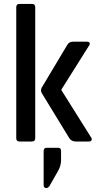

<svg xmlns="http://www.w3.org/2000/svg" viewBox="-20 -723 496 981"><path d="M353 -510H425Q434 -510 437.5 -504.5Q441 -499 435 -490L294 -266V-262L446 -20Q451 -12 447.5 -6Q444 0 433 0H368Q345 0 334 -17L193 -248Q186 -261 193 -275L324 -494Q333 -510 353 -510ZM143 0H80Q63 0 63 -17V-686Q63 -703 80 -703H143Q160 -703 160 -686V-17Q160 0 143 0ZM292 48V95Q292 126 274 155L232 229Q224 238 217 238Q203 238 203 222V49Q203 32 219 32H277Q292 32 292 48Z"/></svg>

Font: Rajdhani Semibold
Style: Regular
Weight: 600
Designer: Satya Rajpurohit, Jyotish Sonowal
Foundry: Indian Type Foundry
Version: Version 1.200;PS 1.0;hotconv 1.0.78;makeotf.lib2.5.61930; tt